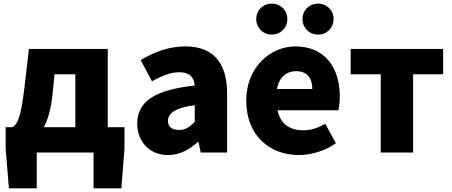

<svg xmlns="http://www.w3.org/2000/svg" viewBox="-20 -838 2485 1055"><path d="M182 0H494V197H647L664 -22V-139H572V-569H139L113 -347C94 -188 75 -154 48 -139H11V-22L29 197H182ZM221 -139C243 -181 259 -236 267 -306L280 -430H394V-139Z M903 14C966 14 1019 -15 1066 -57H1071L1083 0H1228V-323C1228 -501 1145 -583 998 -583C909 -583 828 -553 753 -508L815 -391C872 -423 919 -441 964 -441C1022 -441 1046 -414 1050 -368C828 -344 734 -279 734 -159C734 -64 798 14 903 14ZM964 -124C927 -124 903 -140 903 -173C903 -213 939 -246 1050 -260V-169C1024 -141 1000 -124 964 -124Z M1623 14C1689 14 1767 -9 1826 -51L1767 -158C1726 -134 1688 -122 1647 -122C1575 -122 1521 -154 1505 -232H1839C1843 -246 1847 -277 1847 -309C1847 -464 1767 -583 1603 -583C1466 -583 1333 -469 1333 -285C1333 -96 1459 14 1623 14ZM1502 -349C1514 -416 1557 -447 1606 -447C1671 -447 1696 -405 1696 -349ZM1473 -648C1523 -648 1559 -686 1559 -733C1559 -781 1523 -818 1473 -818C1424 -818 1388 -781 1388 -733C1388 -686 1424 -648 1473 -648ZM1728 -648C1777 -648 1813 -686 1813 -733C1813 -781 1777 -818 1728 -818C1678 -818 1642 -781 1642 -733C1642 -686 1678 -648 1728 -648Z M2072 0H2250V-430H2415V-569H1907V-430H2072Z"/></svg>

Font: Noto Sans KR Black
Style: Regular
Weight: 900
Designer: Ryoko NISHIZUKA 西塚涼子 (kana, bopomofo & ideographs); Paul D. Hunt (Latin, Greek & Cyrillic); Sandoll Communications 산돌커뮤니
Foundry: Adobe
Version: Version 2.004;hotconv 1.0.118;makeotfexe 2.5.65603